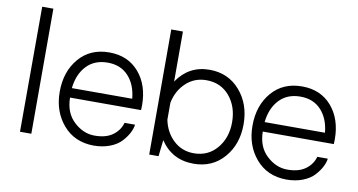

<svg xmlns="http://www.w3.org/2000/svg" viewBox="-74 -938 2115 1134"><g transform="rotate(10 983.5 -371.0)"><path d="M95 0 96 -750H163V0Z M778 -278Q778 -260 777 -250H351Q352 -159 407.5 -107Q463 -55 529 -54Q598 -53 639.5 -82.5Q681 -112 694 -159H757Q754 -135 740.5 -109Q727 -83 702.5 -56Q678 -29 634.5 -12Q591 5 536 5Q422 4 353.5 -76Q285 -156 285 -274Q285 -395 352.5 -474Q420 -553 534 -553Q646 -553 712 -476.5Q778 -400 778 -278ZM535 -492Q456 -492 408.5 -441.5Q361 -391 352 -307H714Q706 -391 659.5 -441.5Q613 -492 535 -492Z M1135 -555Q1247 -555 1317.5 -474Q1388 -393 1388 -272Q1388 -152 1318.5 -72Q1249 8 1137 8Q1007 8 937 -98L926 0H870V-750H940V-450Q1011 -555 1135 -555ZM1127 -53Q1213 -53 1266 -116Q1319 -179 1319 -272Q1319 -366 1266.5 -428.5Q1214 -491 1127 -491Q1056 -491 1005.5 -444Q955 -397 940 -323V-221Q955 -147 1005.5 -100Q1056 -53 1127 -53Z M1934 -278Q1934 -260 1933 -250H1507Q1508 -159 1563.5 -107Q1619 -55 1685 -54Q1754 -53 1795.5 -82.5Q1837 -112 1850 -159H1913Q1910 -135 1896.5 -109Q1883 -83 1858.5 -56Q1834 -29 1790.5 -12Q1747 5 1692 5Q1578 4 1509.5 -76Q1441 -156 1441 -274Q1441 -395 1508.5 -474Q1576 -553 1690 -553Q1802 -553 1868 -476.5Q1934 -400 1934 -278ZM1691 -492Q1612 -492 1564.5 -441.5Q1517 -391 1508 -307H1870Q1862 -391 1815.5 -441.5Q1769 -492 1691 -492Z"/></g></svg>

Font: Oakes Grotesk Light
Style: Regular
Weight: 300
Designer: Samuel Oakes
Foundry: Samuel Oakes
Version: Version 1.000;PS 001.000;hotconv 1.0.88;makeotf.lib2.5.64775